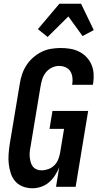

<svg xmlns="http://www.w3.org/2000/svg" viewBox="-20 -1000 540 1028"><path d="M154 8Q127 8 103 -1Q79 -10 62.5 -28.5Q46 -47 38 -71.5Q30 -96 27 -121.5Q24 -147 26 -174Q28 -201 32 -228L86 -552Q90 -578 98.5 -603Q107 -628 121.5 -650.5Q136 -673 157 -691.5Q178 -710 202 -722Q226 -734 252.5 -738.5Q279 -743 304 -743Q330 -743 355 -739Q380 -735 402.5 -724Q425 -713 442 -695.5Q459 -678 469 -655.5Q479 -633 481 -607.5Q483 -582 479 -555L477 -546H366L367 -551Q370 -569 367.5 -587Q365 -605 356 -619Q347 -633 330.5 -640Q314 -647 296 -647Q276 -647 257 -637.5Q238 -628 225 -611.5Q212 -595 206 -575.5Q200 -556 197 -537L143 -212Q140 -198 139 -184Q138 -170 139.5 -157Q141 -144 144.5 -131Q148 -118 156 -108Q164 -98 176 -93Q188 -88 202 -88Q220 -88 238.5 -94.5Q257 -101 271 -115Q285 -129 292 -147Q299 -165 302 -183L323 -310H245L261 -406H452L385 0H280L297 -104Q288 -82 274.5 -61Q261 -40 242.5 -24Q224 -8 200.5 0Q177 8 154 8ZM235 -802 183 -844 298 -980H414L482 -839L422 -807L346 -912Z"/></svg>

Font: Iosevka
Style: Bold Italic
Weight: 700
Italic angle: -9°
Monospace: yes
Designer: Belleve Invis
Foundry: Belleve Invis
Version: Version 32.5.0; ttfautohint (v1.8.4)